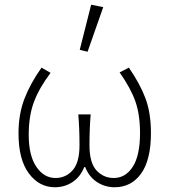

<svg xmlns="http://www.w3.org/2000/svg" viewBox="-20 -777 714 809"><path d="M211 12Q145 12 101.5 -46.5Q58 -105 58 -215Q58 -296 83 -361Q108 -426 155 -492L193 -470Q145 -406 123 -347.5Q101 -289 101 -208Q101 -122 133 -74.5Q165 -27 214 -27Q257 -27 286 -59.5Q315 -92 315 -165Q315 -234 310 -295H362Q357 -234 357 -165Q357 -91 386.5 -59Q416 -27 459 -27Q509 -27 539.5 -74.5Q570 -122 570 -216Q570 -294 550.5 -349.5Q531 -405 484 -472L523 -492Q570 -424 593 -362.5Q616 -301 616 -217Q616 -103 574.5 -45.5Q533 12 463 12Q422 12 388.5 -10Q355 -32 339 -73H335Q318 -31 285 -9.5Q252 12 211 12ZM316 -567 364 -757 415 -747 349 -559Z"/></svg>

Font: Toshiba Sans Light
Style: Regular
Weight: 300
Designer: Paul D. Hunt
Foundry: Toshiba Corporation
Version: Version 2.020;PS 2.0;hotconv 1.0.86;makeotf.lib2.5.63406